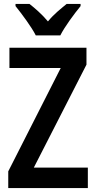

<svg xmlns="http://www.w3.org/2000/svg" viewBox="-20 -957 488 977"><path d="M162 -777H287C309 -821 358 -887 390 -926V-937H319C288 -911 256 -887 224 -848C194 -884 157 -916 130 -937H59V-926C92 -885 141 -819 162 -777ZM427 0V-104H152L420 -628V-714H28V-611H289L22 -85V0Z"/></svg>

Font: Noto Sans Telugu Condensed SemiBold
Style: Regular
Weight: 600
Width: 3
Designer: Jelle Bosma - Monotype Design Team
Foundry: Monotype Imaging Inc.
Version: Version 2.005